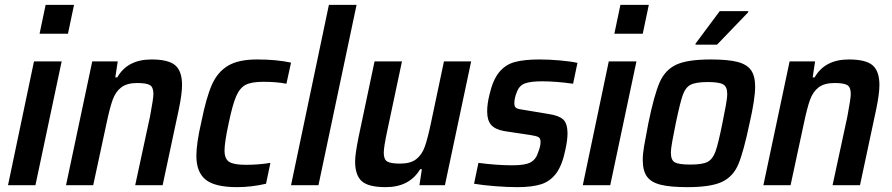

<svg xmlns="http://www.w3.org/2000/svg" viewBox="-20 -763 3675 791"><path d="M143 -624 168 -743H285L260 -624ZM13 0 120 -510H234L126 0Z M360 -510H465L455 -444H463Q505 -518 604 -518Q675 -518 702.5 -493.5Q730 -469 730 -413Q730 -377 717 -314L650 0H537L598 -283Q612 -357 612 -376Q612 -404 597.5 -412.5Q583 -421 545 -421Q503 -421 479.5 -403Q456 -385 444 -351.5Q432 -318 418 -251L364 0H252Z M789 -121Q789 -173 810 -263Q830 -362 853 -414Q876 -466 919 -492Q962 -518 1039 -518Q1119 -518 1179 -505L1160 -418Q1120 -426 1065 -426Q1016 -426 992 -413.5Q968 -401 953 -366.5Q938 -332 922 -255Q905 -176 905 -143Q905 -108 924.5 -96Q944 -84 993 -84Q1046 -84 1094 -92L1076 -6Q1015 8 957 8Q865 8 827 -23Q789 -54 789 -121Z M1179 0 1335 -743H1449L1292 0Z M1443 -98Q1443 -127 1457 -197L1523 -510H1636L1576 -227Q1561 -157 1561 -134Q1561 -106 1575.5 -97.5Q1590 -89 1629 -89Q1671 -89 1694.5 -107Q1718 -125 1730 -158.5Q1742 -192 1756 -259L1809 -510H1921L1813 0H1708L1718 -66H1711Q1667 8 1569 8Q1498 8 1470.5 -16.5Q1443 -41 1443 -98Z M1933 -6 1951 -92Q2026 -82 2092 -82Q2144 -82 2166.5 -94.5Q2189 -107 2198 -138Q2207 -161 2207 -178Q2207 -193 2198.5 -198Q2190 -203 2163 -207L2057 -223Q2019 -230 2003 -249Q1987 -268 1987 -304Q1987 -334 1996 -371Q2010 -433 2036 -465Q2062 -497 2101 -507.5Q2140 -518 2202 -518Q2243 -518 2287.5 -514Q2332 -510 2359 -504L2341 -418Q2271 -428 2212 -428Q2167 -428 2143 -419.5Q2119 -411 2109 -383Q2099 -359 2099 -337Q2099 -323 2107 -318Q2115 -313 2140 -310L2242 -293Q2282 -287 2300 -271Q2318 -255 2318 -212Q2318 -186 2309 -145Q2296 -82 2271.5 -49Q2247 -16 2209.5 -4Q2172 8 2111 8Q2070 8 2019.5 4Q1969 0 1933 -6Z M2511 -624 2536 -743H2653L2628 -624ZM2381 0 2488 -510H2602L2494 0Z M2628 -104Q2628 -129 2633.5 -161Q2639 -193 2651 -255Q2675 -372 2697.5 -423.5Q2720 -475 2766 -496.5Q2812 -518 2908 -518Q2979 -518 3018 -508Q3057 -498 3074 -474Q3091 -450 3091 -406Q3091 -355 3068 -255Q3043 -136 3021.5 -85.5Q3000 -35 2954 -13.5Q2908 8 2812 8Q2741 8 2701.5 -2Q2662 -12 2645 -36Q2628 -60 2628 -104ZM2956 -255Q2964 -295 2970 -327Q2976 -359 2976 -376Q2976 -406 2959 -415.5Q2942 -425 2896 -425Q2847 -425 2825.5 -414Q2804 -403 2793 -372Q2782 -341 2764 -255Q2756 -215 2750 -183Q2744 -151 2744 -133Q2744 -103 2760.5 -94Q2777 -85 2824 -85Q2874 -85 2895 -96Q2916 -107 2927.5 -138.5Q2939 -170 2956 -255ZM2845 -579 2846 -584 2945 -717H3063L3062 -712L2934 -579Z M3233 -510H3338L3328 -444H3336Q3378 -518 3477 -518Q3548 -518 3575.5 -493.5Q3603 -469 3603 -413Q3603 -377 3590 -314L3523 0H3410L3471 -283Q3485 -357 3485 -376Q3485 -404 3470.5 -412.5Q3456 -421 3418 -421Q3376 -421 3352.5 -403Q3329 -385 3317 -351.5Q3305 -318 3291 -251L3237 0H3125Z"/></svg>

Font: Saira Semi Condensed Medium
Style: Italic
Weight: 500
Width: 4
Italic angle: -12°
Designer: Hector Gatti with collaboration of the Omnibus-Type team
Foundry: Omnibus-Type
Version: Version 1.001; ttfautohint (v1.8)